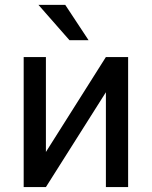

<svg xmlns="http://www.w3.org/2000/svg" viewBox="-20 -760 617 780"><path d="M410.2 -528.3H500.5V0H410.2V-385.3L166.5 0H76.2V-528.3H166.5V-142.6ZM339.8 -596.7H262.2L136.2 -740.2H245.1Z"/></svg>

Font: Mardoto
Style: Regular
Weight: 400
Designer: Christian Robertson, Vahan Hovhannisyan
Foundry: Google
Version: Version 1.000